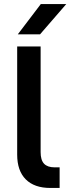

<svg xmlns="http://www.w3.org/2000/svg" viewBox="-20 -930 348 950"><path d="M229 0Q150 0 107.5 -42.5Q65 -85 65 -165V-700H181V-177Q181 -138 198 -120Q215 -102 250 -102H275V0H229ZM182 -910H308L178 -760H68Z"/></svg>

Font: PT Root UI Web Bold
Style: Regular
Weight: 700
Designer: Vitaly Kuzmin
Foundry: ParaType Ltd.
Version: Version 1.000W